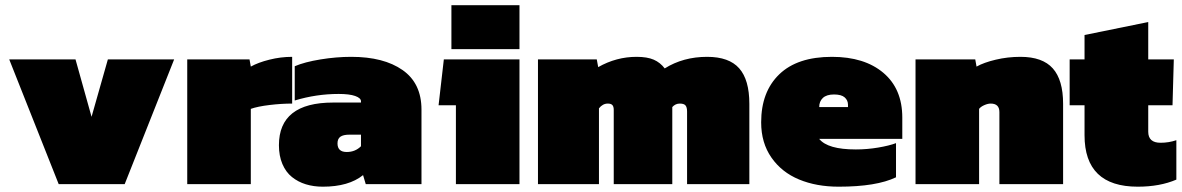

<svg xmlns="http://www.w3.org/2000/svg" viewBox="-20 -700 4493 730"><path d="M203.1 0 15.1 -474.1H267.1L328.1 -255.9L390.1 -474.1H642.1L454.1 0Z M691.9 0V-474.1H928.7L933.6 -446.8Q961.4 -462.4 1004.2 -473.1Q1046.9 -483.9 1090.8 -483.9V-306.2Q1050.3 -306.2 1005.1 -300.8Q960 -295.4 933.6 -286.1V0Z M1207.5 9.8Q1172.4 9.8 1142.8 0.7Q1113.3 -8.3 1090.1 -26.9Q1066.9 -45.4 1053.7 -76.4Q1040.5 -107.4 1040.5 -147.9Q1040.5 -310.1 1246.6 -310.1H1352.5V-314.9Q1352.5 -327.1 1330.6 -335Q1308.6 -342.8 1267.6 -342.8Q1182.6 -342.8 1100.6 -317.9V-448.2Q1138.7 -464.4 1198.7 -474.1Q1258.8 -483.9 1315.4 -483.9Q1439 -483.9 1510.7 -433.6Q1582.5 -383.3 1582.5 -283.2V0H1370.6L1360.4 -34.2Q1305.7 9.8 1207.5 9.8ZM1298.3 -122.1Q1330.6 -122.1 1352.5 -144V-188H1308.6Q1285.2 -188 1274.2 -180.2Q1263.2 -172.4 1263.2 -154.8Q1263.2 -122.1 1298.3 -122.1Z M1696.3 -513.2V-680.2H1955.1V-513.2ZM1713.4 0V-299.8H1647.5L1667.5 -474.1H1955.1V0Z M2025.4 0V-474.1H2249L2254.4 -444.8Q2323.2 -483.9 2400.4 -483.9Q2440.9 -483.9 2465.6 -473.1Q2490.2 -462.4 2507.3 -439.9Q2577.6 -483.9 2668.5 -483.9Q2752 -483.9 2790.5 -440.2Q2829.1 -396.5 2829.1 -305.2V0H2592.3V-275.9Q2592.3 -292 2586.4 -299.1Q2580.6 -306.2 2564.5 -306.2Q2547.9 -306.2 2536.1 -293V0H2313.5V-282.2Q2313.5 -294.9 2308.3 -300.5Q2303.2 -306.2 2291 -306.2Q2271.5 -306.2 2257.3 -288.1V0Z M3168.9 9.8Q3084 9.8 3018.1 -17.6Q2952.1 -44.9 2913.1 -100.8Q2874 -156.7 2874 -234.9Q2874 -351.1 2942.9 -417.5Q3011.7 -483.9 3143.1 -483.9Q3266.6 -483.9 3338.6 -423.1Q3410.6 -362.3 3410.6 -252.9V-171.9H3094.7Q3127 -131.8 3233.9 -131.8Q3276.4 -131.8 3318.6 -138.9Q3360.8 -146 3386.7 -155.8V-25.9Q3312.5 9.8 3168.9 9.8ZM3094.7 -293H3204.1V-301.8Q3204.1 -318.4 3191.7 -329.6Q3179.2 -340.8 3150.9 -340.8Q3122.6 -340.8 3108.6 -327.6Q3094.7 -314.5 3094.7 -293Z M3460.9 0V-474.1H3688L3692.9 -446.8Q3720.7 -462.4 3765.9 -473.1Q3811 -483.9 3859.9 -483.9Q3943.8 -483.9 3982.9 -439.9Q4022 -396 4022 -305.2V0H3779.8V-273.9Q3779.8 -306.2 3746.6 -306.2Q3735.8 -306.2 3722.4 -300.3Q3709 -294.4 3702.6 -286.1V0Z M4305.7 9.8Q4103.5 9.8 4103.5 -186V-299.8H4046.9V-474.1H4103.5V-566.9L4345.7 -616.2V-474.1H4442.9L4438 -299.8H4345.7V-199.2Q4345.7 -157.2 4392.6 -157.2Q4423.8 -157.2 4452.6 -167V-17.1Q4390.1 9.8 4305.7 9.8Z"/></svg>

Font: Kanit Black
Style: Regular
Weight: 900
Designer: Katatrad Team
Foundry: CadsonDemak
Version: Version 1.000;PS 001.000;hotconv 1.0.88;makeotf.lib2.5.64775